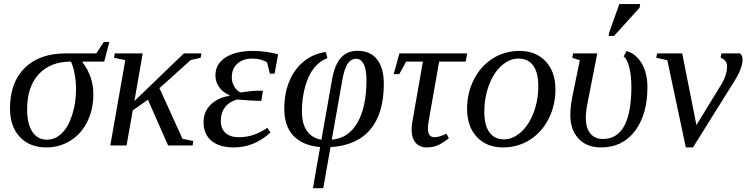

<svg xmlns="http://www.w3.org/2000/svg" viewBox="-20 -725 3721 957"><path d="M213.9 -28.8Q255.4 -28.8 288.1 -60.8Q320.8 -92.8 339.8 -152.3Q358.9 -211.9 358.9 -276.9Q358.9 -358.9 334 -418Q231.4 -418 173.3 -355.5Q115.2 -293 115.2 -179.7Q115.2 -107.9 141.1 -68.4Q167 -28.8 213.9 -28.8ZM391.6 -418 391.1 -414.6Q445.3 -343.8 445.3 -255.4Q445.3 -180.2 415.5 -119.1Q385.7 -58.1 331.5 -24.2Q277.3 9.8 210.9 9.8Q127.4 9.8 78.6 -42.7Q29.8 -95.2 29.8 -184.1Q29.8 -313.5 103 -386.2Q176.3 -459 308.6 -459H460L497.1 -515.6H524.9L499.5 -418Z M649.9 -221.2 896.5 -459H983.9L980 -437L930.7 -425.8L774.9 -285.6L889.6 -33.2L943.8 -22L939.9 0H817.9L717.3 -228L641.6 -174.8L610.8 0H529.8L604.5 -425.3L548.3 -437L552.2 -459H691.4Z M1241.7 -471.2Q1272.9 -471.2 1308.3 -466.3Q1343.8 -461.4 1366.2 -453.6L1348.6 -357.9H1325.2L1311 -414.1Q1301.3 -421.4 1281 -427.2Q1260.7 -433.1 1238.8 -433.1Q1191.9 -433.1 1163.6 -408.2Q1135.3 -383.3 1135.3 -339.4Q1135.3 -313.5 1148.7 -292Q1162.1 -270.5 1179.2 -264.2Q1237.8 -272.9 1265.6 -272.9H1290.5L1282.7 -222.7H1257.3Q1240.7 -222.7 1161.1 -229Q1121.6 -217.3 1101.1 -189.9Q1080.6 -162.6 1080.6 -124Q1080.6 -83 1104.5 -62Q1128.4 -41 1170.9 -41Q1245.6 -41 1312.5 -87.9L1328.1 -64.5Q1246.6 9.8 1145.5 9.8Q1073.2 9.8 1033.9 -23.4Q994.6 -56.6 994.6 -116.7Q994.6 -167.5 1029.5 -202.6Q1064.5 -237.8 1123 -247.1L1124 -250.5Q1091.8 -263.7 1072.8 -290Q1053.7 -316.4 1053.7 -349.1Q1053.7 -406.2 1104.2 -438.7Q1154.8 -471.2 1241.7 -471.2Z M1762.2 -471.7Q1825.7 -471.7 1859.4 -429Q1893.1 -386.2 1893.1 -307.6Q1893.1 -160.2 1826.2 -80.1Q1759.3 0 1627.4 8.3L1591.3 212.9H1539.6L1575.7 7.8Q1490.2 1 1443.6 -47.1Q1397 -95.2 1397 -183.1Q1397 -260.7 1422.9 -321.8Q1448.7 -382.8 1495.8 -420.2Q1543 -457.5 1603.5 -465.8L1612.3 -435.1Q1572.8 -420.9 1544.9 -385.7Q1517.1 -350.6 1501 -293.2Q1484.9 -235.8 1484.9 -171.4Q1484.9 -46.4 1582 -28.3L1634.8 -327.1Q1647.9 -401.9 1679 -436.8Q1710 -471.7 1762.2 -471.7ZM1755.9 -432.1Q1729 -432.1 1712.4 -406.7Q1695.8 -381.3 1686.5 -327.1L1633.8 -29.3Q1715.3 -34.7 1761 -112.5Q1806.6 -190.4 1806.6 -325.2Q1806.6 -379.9 1792.7 -406Q1778.8 -432.1 1755.9 -432.1Z M2112.8 -85Q2112.8 -41 2145 -41Q2168.9 -41 2205.1 -58.6L2217.3 -36.1Q2193.8 -16.6 2167.5 -3.4Q2141.1 9.8 2106.4 9.8Q2071.3 9.8 2051.5 -13.7Q2031.7 -37.1 2031.7 -79.1Q2031.7 -93.3 2034.4 -112.5Q2037.1 -131.8 2087.9 -418H2004.4L1970.2 -355.5H1942.4L1970.7 -459H2308.6L2301.3 -418H2168.9L2121.6 -149.9Q2112.8 -103.5 2112.8 -85Z M2394 -166Q2394 -100.1 2419.7 -65.2Q2445.3 -30.3 2491.2 -30.3Q2535.6 -30.3 2575.9 -65.9Q2616.2 -101.6 2639.6 -163.3Q2663.1 -225.1 2663.1 -295.9Q2663.1 -363.3 2637.5 -398.2Q2611.8 -433.1 2564 -433.1Q2519.5 -433.1 2479.7 -397.5Q2439.9 -361.8 2417 -300Q2394 -238.3 2394 -166ZM2486.8 9.8Q2405.8 9.8 2356.9 -42.2Q2308.1 -94.2 2308.1 -182.6Q2308.1 -261.2 2341.8 -328.1Q2375.5 -395 2435.3 -433.1Q2495.1 -471.2 2569.8 -471.2Q2650.9 -471.2 2699.7 -419.2Q2748.5 -367.2 2748.5 -278.8Q2748.5 -200.2 2714.8 -133.3Q2681.2 -66.4 2621.3 -28.3Q2561.5 9.8 2486.8 9.8Z M2976.1 9.8Q2904.3 9.8 2863.5 -34.2Q2822.8 -78.1 2822.8 -150.4Q2822.8 -190.9 2832 -239.7L2870.1 -424.8L2832.5 -437L2836.4 -459H2957L2908.2 -210Q2899.9 -168.5 2899.9 -136.2Q2899.9 -87.4 2922.4 -59.8Q2944.8 -32.2 2984.9 -32.2Q3127 -32.2 3127 -292.5Q3127 -345.7 3116.7 -388.7Q3106.4 -431.6 3088.4 -443.4L3103 -470.7Q3150.4 -457 3178.7 -408.7Q3207 -360.4 3207 -290.5Q3207 -154.3 3145 -72.3Q3083 9.8 2976.1 9.8ZM3013.7 -545.9 3016.1 -562 3066.9 -704.6H3170.9L3168 -686.5L3040.5 -545.9Z M3604 -394Q3604 -412.1 3593.8 -422.9Q3583.5 -433.6 3571.8 -437L3575.7 -459H3668.5Q3681.2 -447.8 3681.2 -428.2Q3681.2 -385.3 3640.6 -320.8L3434.1 9.8H3398.4L3306.2 -424.8L3251 -437L3255.4 -459H3380.4L3451.2 -101.6L3572.8 -299.8Q3604 -350.6 3604 -394Z"/></svg>

Font: Liberation Serif
Style: Italic
Weight: 400
Italic angle: -16.333°
Designer: Steve Matteson
Foundry: Ascender Corporation
Version: Version 2.1.5